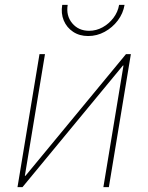

<svg xmlns="http://www.w3.org/2000/svg" viewBox="-20 -768 609 788"><path d="M426.8 0H404.3L486.8 -499H484.4L72.3 0H51.8L142.1 -545.9H164.6L82 -46.4H84.5L497.1 -545.9H517.1ZM341.8 -620.1Q306.2 -620.1 280 -637.5Q253.9 -654.8 241.7 -683.8Q229.5 -712.9 235.4 -748H257.8Q250.5 -703.6 276.4 -672.6Q302.2 -641.6 345.7 -641.6Q375 -641.6 401.1 -656Q427.2 -670.4 445.6 -694.6Q463.9 -718.8 468.8 -748H491.2Q485.4 -712.9 463.4 -683.8Q441.4 -654.8 409.7 -637.5Q377.9 -620.1 341.8 -620.1Z"/></svg>

Font: Inter Thin
Style: Italic
Weight: 250
Italic angle: -9.3988°
Designer: Rasmus Andersson
Foundry: rsms
Version: Version 4.001;git-66647c0bb